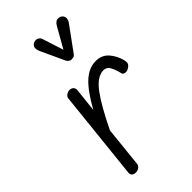

<svg xmlns="http://www.w3.org/2000/svg" viewBox="-258 -916 986 986"><g transform="rotate(-45 235.0 -422.5)"><path d="M102.5 0Q89 0 81 -7.2Q73 -14.5 74.5 -27L126 -514Q127 -525.5 138 -533.2Q149 -541 161.5 -541Q174 -541 182.2 -533Q190.5 -525 189 -510.5L175 -382Q224.5 -471.5 268 -511.2Q311.5 -551 361 -551Q405 -551 431.2 -521Q457.5 -491 468 -449.5Q472.5 -429.5 466.2 -420.5Q460 -411.5 448.5 -405.5Q436.5 -399 424.2 -401.5Q412 -404 410 -413.5Q404.5 -440 392.5 -464.8Q380.5 -489.5 355.5 -489.5Q310 -489.5 265 -429.5Q220 -369.5 161 -247L138 -26.5Q137 -15 126.2 -7.5Q115.5 0 102.5 0ZM277 -644Q272.5 -644 265.2 -648.8Q258 -653.5 254 -661.5L194.5 -790Q184 -813 189.8 -826Q195.5 -839 207 -842.5Q222 -847.5 233.5 -841.5Q245 -835.5 249 -821L285 -709L348 -820Q361 -841.5 376 -842.2Q391 -843 400.5 -835.5Q412 -825 411.5 -812.2Q411 -799.5 402.5 -787.5L309.5 -659.5Q301 -647 292.8 -645.5Q284.5 -644 277 -644Z"/></g></svg>

Font: Edu NSW ACT Hand Pre
Style: Regular
Weight: 400
Designer: Tina and Corey Anderson, Eben Sorkin, Mirko Velimirovic
Foundry: Sorkin Type Co.
Version: Version 2.000